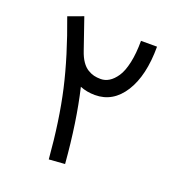

<svg xmlns="http://www.w3.org/2000/svg" viewBox="-117 -747 765 825"><g transform="rotate(20 265.0 -335.0)"><path d="M60.5 -624.5 129.4 -649.9 177.7 -509.8Q187 -481.9 199.7 -463.6Q212.4 -445.3 227.3 -436.3Q242.2 -427.2 256.1 -423.8Q270 -420.4 287.6 -420.4Q307.1 -420.4 325.2 -431.4Q343.3 -442.4 359.4 -466.1Q375.5 -489.7 385 -533Q394.5 -576.2 394.5 -633.8H467.8Q467.8 -501 418.9 -424.1Q370.1 -347.2 287.6 -347.2Q250.5 -347.2 219.2 -359.9Q253.9 -212.9 269 -24.9L196.3 -19.5Q182.1 -193.8 151.4 -328.9Q120.6 -463.9 60.5 -624.5Z"/></g></svg>

Font: AzarMehrMonospaced
Style: SerifBold
Weight: 1
Designer: Amin Abedi
Version: Version 1.00